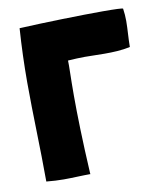

<svg xmlns="http://www.w3.org/2000/svg" viewBox="-64 -555 509 607"><g transform="rotate(-10 190.5 -252.0)"><path d="M178 -4C172 -112 170 -196 170 -256C170 -317 172 -354 171 -368L172 -369H175C191 -370 208 -371 224 -371C245 -371 267 -370 288 -370C316 -370 344 -371 371 -377V-378C371 -405 374 -433 374 -460C374 -473 373 -487 371 -500C371 -502 345 -503 306 -503C235 -503 118 -500 38 -496C34 -438 32 -380 32 -323C32 -217 37 -112 37 -4C57 -2 76 -1 93 -1C123 -1 150 -3 179 -3Z"/></g></svg>

Font: HEYCLAY
Style: Regular
Weight: 400
Designer: Marcelo Magalhaes
Foundry: Marcelo Magalhães
Version: Version 1.300;hotconv 1.0.109;makeotfexe 2.5.65596